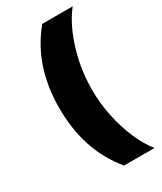

<svg xmlns="http://www.w3.org/2000/svg" viewBox="-221 -805 882 1047"><g transform="rotate(-30 220.0 -281.0)"><path d="M426.1 164.8H234.4Q157.3 71 121.3 -40Q85.2 -150.9 85.2 -281.2Q85.2 -411.6 121.3 -522.5Q157.3 -633.5 234.4 -727.3H426.1Q386.7 -678.3 356.2 -608Q340.9 -572.4 328.8 -534.1Q316.8 -495.7 307.5 -453.1Q289.8 -368.3 289.8 -281.2Q289.8 -194.2 307.5 -109.4Q325.6 -24.9 356.2 45.3Q386.7 115.4 426.1 164.8Z"/></g></svg>

Font: Linik Sans Black
Style: Regular
Weight: 900
Designer: Fonts by Rasmus Andersson / Changes by Cristiano Sobral with parts from Marc Monis
Foundry: rsms
Version: Version 3.020; ttfautohint (v1.6)